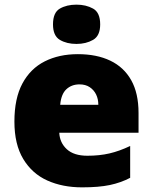

<svg xmlns="http://www.w3.org/2000/svg" viewBox="-20 -796 658 826"><path d="M315 -563Q396 -563 454.5 -535Q513 -507 544.5 -451Q576 -395 576 -310V-225H235Q237 -182 267.5 -154Q298 -126 356 -126Q408 -126 451 -136Q494 -146 540 -168V-31Q500 -10 452.5 0Q405 10 333 10Q249 10 183.5 -19.5Q118 -49 80 -112Q42 -175 42 -273Q42 -373 76.5 -437Q111 -501 172.5 -532Q234 -563 315 -563ZM322 -433Q288 -433 265.5 -412Q243 -391 239 -345H403Q403 -370 393.5 -389.5Q384 -409 366 -421Q348 -433 322 -433ZM309 -776Q350 -776 380.5 -759Q411 -742 411 -691Q411 -642 380.5 -624.5Q350 -607 309 -607Q267 -607 237.5 -624.5Q208 -642 208 -691Q208 -742 237.5 -759Q267 -776 309 -776Z"/></svg>

Font: Noto Sans Khmer Black
Style: Regular
Weight: 900
Version: Version 2.003